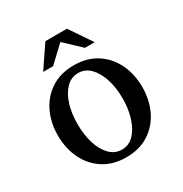

<svg xmlns="http://www.w3.org/2000/svg" viewBox="-154 -760 845 887"><g transform="rotate(-30 268.0 -316.0)"><path d="M268 10Q197 10 146.5 -23Q96 -56 69.5 -111.5Q43 -167 43 -235Q43 -303 69.5 -358.5Q96 -414 146.5 -447Q197 -480 268 -480Q339 -480 389.5 -447Q440 -414 466.5 -358.5Q493 -303 493 -235Q493 -167 466.5 -111.5Q440 -56 389.5 -23Q339 10 268 10ZM268 -31Q305 -31 331.5 -58Q358 -85 373 -131.5Q388 -178 388 -235Q388 -293 373 -339Q358 -385 331.5 -412Q305 -439 268 -439Q231 -439 204 -412Q177 -385 162.5 -339Q148 -293 148 -235Q148 -178 162.5 -131.5Q177 -85 204 -58Q231 -31 268 -31ZM131 -524 211 -642H326L406 -524H354L269 -604L184 -524Z"/></g></svg>

Font: El Messiri Medium
Style: Regular
Weight: 500
Designer: Mohamed Gaber
Foundry: Kief Type Foundry
Version: Version 2.020; ttfautohint (v1.8.3)